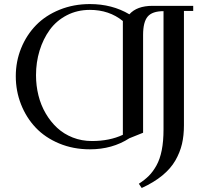

<svg xmlns="http://www.w3.org/2000/svg" viewBox="-20 -731 1031 950"><path d="M424.8 -710.9Q534.7 -710.9 620.1 -660.2Q657.2 -702.1 734.9 -702.1H936V-676.8H890.1V-110.8Q890.1 -60.1 880.4 -18.6Q870.6 22.9 847.7 63Q824.7 103 783.2 137.2Q741.7 171.4 681.2 199.2L667 178.2Q696.3 159.2 716.6 138.9Q736.8 118.7 754.2 87.6Q771.5 56.6 780.3 12.2Q789.1 -32.2 789.1 -90.8V-675.8Q733.4 -675.8 710.7 -648.9Q688 -622.1 688 -558.1V-74.2L620.1 -46.9Q535.6 7.8 424.8 7.8Q342.3 7.8 272.7 -21.2Q203.1 -50.3 156.5 -99.6Q109.9 -148.9 84 -214.8Q58.1 -280.8 58.1 -354Q58.1 -427.2 84.7 -492.7Q111.3 -558.1 158.4 -606.4Q205.6 -654.8 274.9 -682.9Q344.2 -710.9 424.8 -710.9ZM158.2 -358.9Q158.2 -307.1 170.2 -259Q182.1 -210.9 206.1 -169.9Q230 -128.9 262.9 -98.4Q295.9 -67.9 340.1 -50.5Q384.3 -33.2 435.1 -33.2Q522 -33.2 587.9 -64V-627Q520 -682.1 424.8 -682.1Q361.8 -682.1 310.3 -655.3Q258.8 -628.4 226.1 -583.3Q193.4 -538.1 175.8 -480.5Q158.2 -422.9 158.2 -358.9Z"/></svg>

Font: Dihjauti S
Style: Bold
Weight: 700
Designer: T. Christopher White
Version: Version 3.0.0